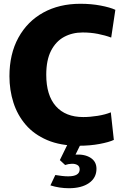

<svg xmlns="http://www.w3.org/2000/svg" viewBox="-20 -760 657 1017"><path d="M398 12Q300 12 230 -18Q160 -48 116 -99.5Q72 -151 51 -217Q30 -283 30 -356Q30 -474 77.5 -560.5Q125 -647 209.5 -693.5Q294 -740 406 -740Q463 -740 513 -730.5Q563 -721 591 -708L569 -561Q537 -573 498.5 -580.5Q460 -588 418 -588Q363 -588 319.5 -564.5Q276 -541 250.5 -491.5Q225 -442 225 -364Q225 -255 276 -197.5Q327 -140 421 -140Q457 -140 497.5 -146.5Q538 -153 567 -165L583 -19Q558 -7 507.5 2.5Q457 12 398 12ZM345 237Q295 237 247 222L273 167Q291 170 308.5 172Q326 174 341 174Q402 174 402 137Q402 121 390 114Q378 107 360 107.5Q342 108 325 114L297 88L340 0H409L380 59Q429 56 460 76Q491 96 491 134Q491 182 451.5 209.5Q412 237 345 237Z"/></svg>

Font: Murecho ExtraBold
Style: Regular
Weight: 800
Designer: Neil Summerour
Foundry: Positype
Version: Version 1.010; ttfautohint (v1.8.3)